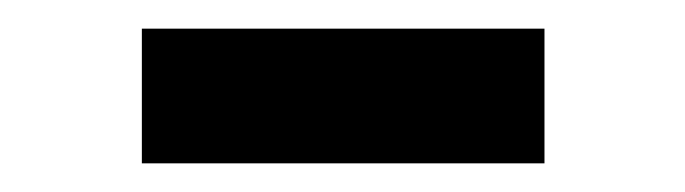

<svg xmlns="http://www.w3.org/2000/svg" viewBox="-20 -723 478 134"><path d="M79 -609V-703H360V-609Z"/></svg>

Font: Francois One
Style: Regular
Weight: 400
Designer: Vernon Adams
Foundry: Vernon Adams
Version: Version 2.000